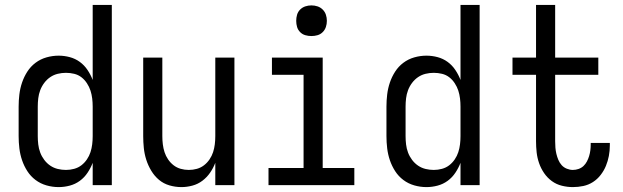

<svg xmlns="http://www.w3.org/2000/svg" viewBox="-20 -755 2540 783"><path d="M219 8Q194 8 169.5 1Q145 -6 125 -21Q105 -36 91.5 -57Q78 -78 70 -101.5Q62 -125 59 -150Q56 -175 56 -200V-320Q56 -345 59 -370Q62 -395 70 -418.5Q78 -442 91.5 -463Q105 -484 125 -499Q145 -514 169.5 -521Q194 -528 219 -528Q242 -528 264.5 -522Q287 -516 305.5 -502.5Q324 -489 337 -469.5Q350 -450 358 -429V-735H436V0H358V-91Q350 -70 337 -50.5Q324 -31 305.5 -17.5Q287 -4 264.5 2Q242 8 219 8ZM249 -62Q266 -62 282.5 -66.5Q299 -71 312 -81Q325 -91 334.5 -105Q344 -119 349 -134.5Q354 -150 356 -166.5Q358 -183 358 -200V-320Q358 -337 356 -353.5Q354 -370 349 -385.5Q344 -401 334.5 -415.5Q325 -430 312 -440Q299 -450 282.5 -454Q266 -458 249 -458Q232 -458 215.5 -454Q199 -450 185 -440.5Q171 -431 160.5 -417Q150 -403 144 -387Q138 -371 136 -354Q134 -337 134 -320V-200Q134 -183 136 -166Q138 -149 144 -133Q150 -117 160.5 -103Q171 -89 185 -79.5Q199 -70 215.5 -66Q232 -62 249 -62Z M720 8Q695 8 671 1Q647 -6 628.5 -21.5Q610 -37 597 -58.5Q584 -80 576.5 -103.5Q569 -127 566.5 -151.5Q564 -176 564 -200V-520H642V-200Q642 -183 644 -166.5Q646 -150 651 -134.5Q656 -119 665.5 -105Q675 -91 688 -81Q701 -71 717 -66.5Q733 -62 750 -62Q767 -62 783 -66.5Q799 -71 812 -81Q825 -91 834.5 -105Q844 -119 849 -134.5Q854 -150 856 -166.5Q858 -183 858 -200V-520H936V0H858V-91Q850 -70 837 -51Q824 -32 805.5 -18Q787 -4 764.5 2Q742 8 720 8Z M1075 0V-70H1218V-450H1089V-520H1296V-70H1425V0ZM1250 -608Q1237 -608 1225 -611.5Q1213 -615 1204 -624Q1195 -633 1191.5 -645Q1188 -657 1188 -670Q1188 -683 1191.5 -695Q1195 -707 1204 -716Q1213 -725 1225 -729Q1237 -733 1250 -733Q1263 -733 1275 -729Q1287 -725 1296 -716Q1305 -707 1309 -695Q1313 -683 1313 -670Q1313 -657 1309 -645Q1305 -633 1296 -624Q1287 -615 1275 -611.5Q1263 -608 1250 -608Z M1719 8Q1694 8 1669.5 1Q1645 -6 1625 -21Q1605 -36 1591.5 -57Q1578 -78 1570 -101.5Q1562 -125 1559 -150Q1556 -175 1556 -200V-320Q1556 -345 1559 -370Q1562 -395 1570 -418.5Q1578 -442 1591.5 -463Q1605 -484 1625 -499Q1645 -514 1669.5 -521Q1694 -528 1719 -528Q1742 -528 1764.5 -522Q1787 -516 1805.5 -502.5Q1824 -489 1837 -469.5Q1850 -450 1858 -429V-735H1936V0H1858V-91Q1850 -70 1837 -50.5Q1824 -31 1805.5 -17.5Q1787 -4 1764.5 2Q1742 8 1719 8ZM1749 -62Q1766 -62 1782.5 -66.5Q1799 -71 1812 -81Q1825 -91 1834.5 -105Q1844 -119 1849 -134.5Q1854 -150 1856 -166.5Q1858 -183 1858 -200V-320Q1858 -337 1856 -353.5Q1854 -370 1849 -385.5Q1844 -401 1834.5 -415.5Q1825 -430 1812 -440Q1799 -450 1782.5 -454Q1766 -458 1749 -458Q1732 -458 1715.5 -454Q1699 -450 1685 -440.5Q1671 -431 1660.5 -417Q1650 -403 1644 -387Q1638 -371 1636 -354Q1634 -337 1634 -320V-200Q1634 -183 1636 -166Q1638 -149 1644 -133Q1650 -117 1660.5 -103Q1671 -89 1685 -79.5Q1699 -70 1715.5 -66Q1732 -62 1749 -62Z M2316 8Q2294 8 2271.5 2.5Q2249 -3 2230.5 -16.5Q2212 -30 2199 -49Q2186 -68 2178.5 -89.5Q2171 -111 2168.5 -133.5Q2166 -156 2166 -179V-450H2070V-520H2166V-735H2244V-520H2420V-450H2244V-179Q2244 -166 2245 -153Q2246 -140 2249 -127.5Q2252 -115 2257 -103Q2262 -91 2270.5 -81.5Q2279 -72 2291.5 -67Q2304 -62 2316 -62Q2328 -62 2339.5 -66Q2351 -70 2359.5 -78Q2368 -86 2373.5 -96.5Q2379 -107 2382.5 -118.5Q2386 -130 2387.5 -142Q2389 -154 2389 -166V-172H2467V-162Q2467 -140 2463 -119Q2459 -98 2451 -78.5Q2443 -59 2429.5 -41.5Q2416 -24 2398 -12.5Q2380 -1 2359 3.5Q2338 8 2316 8Z"/></svg>

Font: Iosevka www.saffi
Style: Regular
Weight: 400
Monospace: yes
Designer: Belleve Invis
Foundry: Belleve Invis
Version: Version 22.0.2; ttfautohint (v1.8.3)